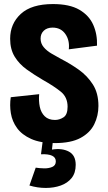

<svg xmlns="http://www.w3.org/2000/svg" viewBox="-20 -691 531 946"><path d="M250 14Q179 14 133.5 -6.5Q88 -27 64 -60Q40 -93 33.5 -133Q27 -173 33 -212L173 -227Q170 -194 176 -165Q182 -136 200.5 -118Q219 -100 251 -100Q273 -100 293 -113Q313 -126 313 -165Q313 -212 280 -239Q247 -266 190 -298Q149 -322 112 -348.5Q75 -375 52.5 -411.5Q30 -448 30 -500Q30 -574 82.5 -622.5Q135 -671 241 -671Q323 -671 371 -643Q419 -615 439.5 -568.5Q460 -522 458 -466L319 -448Q324 -492 302 -523.5Q280 -555 239 -555Q212 -555 196 -540Q180 -525 180 -501Q180 -477 195 -459Q210 -441 233 -427.5Q256 -414 280 -401Q325 -378 367.5 -348Q410 -318 437.5 -275Q465 -232 465 -169Q465 -121 444.5 -79Q424 -37 377 -11.5Q330 14 250 14ZM125 223 156 135Q174 138 197 138.5Q220 139 237.5 131.5Q255 124 255 104Q255 66 182 69L192 -8H242L236 46Q286 38 319.5 56Q353 74 353 121Q353 161 333 186Q313 211 279.5 223Q246 235 205.5 235Q165 235 125 223Z"/></svg>

Font: Bricolage Grotesque 12pt Condensed ExtraBold
Style: Regular
Weight: 800
Width: 3
Designer: Mathieu Triay
Foundry: Atelier Triay
Version: Version 1.001; ttfautohint (v1.8.4.7-5d5b);gftools[0.9.33.de